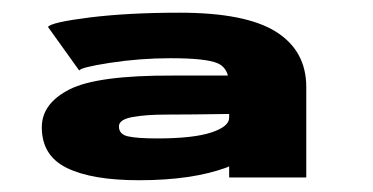

<svg xmlns="http://www.w3.org/2000/svg" viewBox="-20 -702 603 310"><path d="M350 -415.5V-433.5Q348.5 -432.5 347 -432Q291 -411 204.5 -411Q128.5 -411 88 -430.8Q47.5 -450.5 47.5 -496.5Q47.5 -535 92.5 -557.8Q137.5 -580.5 259 -580Q292 -580 348 -580Q344 -594.5 331 -600Q312 -608 255.5 -608Q205.5 -608 157.2 -600.5Q109 -593 108 -588L57.5 -658.5Q62.5 -666 124.8 -673.8Q187 -681.5 270 -681.5Q376.5 -681.5 425.5 -650.8Q474.5 -620 474.5 -561.5V-415.5ZM350 -512V-518Q286 -517 248.5 -517Q215.5 -517 193.8 -513Q172 -509 172 -498Q172 -485 186.8 -481.8Q201.5 -478.5 234 -478.5Q291.5 -478.5 320.8 -488Q350 -497.5 350 -512Z"/></svg>

Font: Anybody UltraExpanded ExtraBold
Style: Regular
Weight: 800
Width: 9
Designer: Tyler Finck
Foundry: Etcetera Type Company
Version: Version 1.010; ttfautohint (v1.8.3) -l 8 -r 50 -G 200 -x 14 